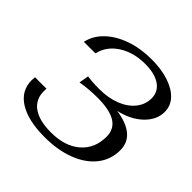

<svg xmlns="http://www.w3.org/2000/svg" viewBox="-181 -879 1057 1057"><g transform="rotate(45 347.5 -350.0)"><path d="M35 -162Q35 -170 37 -186H126Q125 -179 125 -166Q125 -102 173.5 -67.5Q222 -33 313 -33Q421 -33 484 -87Q547 -141 547 -233Q547 -292 501 -321Q455 -350 360 -350Q290 -350 230 -339L240 -396Q273 -390 334 -390Q403 -390 457.5 -411.5Q512 -433 542.5 -471.5Q573 -510 573 -558Q573 -609 531 -638Q489 -667 414 -667Q324 -667 259.5 -625.5Q195 -584 179 -514H89Q101 -571 147 -615.5Q193 -660 264 -685Q335 -710 421 -710Q498 -710 556 -690.5Q614 -671 645.5 -636.5Q677 -602 677 -556Q677 -494 625 -444Q573 -394 488 -375Q653 -350 653 -234Q653 -161 610 -106Q567 -51 488.5 -20.5Q410 10 307 10Q178 10 106.5 -35Q35 -80 35 -162Z"/></g></svg>

Font: Fahkwang
Style: Italic
Weight: 400
Italic angle: -10°
Version: Version 1.000; ttfautohint (v1.6)